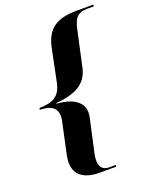

<svg xmlns="http://www.w3.org/2000/svg" viewBox="-161 -848 844 1061"><g transform="rotate(-20 261.0 -317.5)"><path d="M238 125H333L336 115H297C257 115 242 90 242 56C242 36 245 21 249 4L290 -182C292 -192 293 -201 293 -210C293 -255 261 -307 143 -315L144 -319C279 -329 329 -379 346 -452L391 -659C404 -721 423 -750 482 -750H521L522 -760H426C298 -760 245 -714 224 -614L185 -424C169 -344 120 -326 47 -325L45 -315C101 -313 141 -299 143 -243C143 -233 142 -223 138 -207L105 -54C95 -10 95 4 95 16C95 84 143 125 238 125Z"/></g></svg>

Font: Noto Serif Display
Style: Bold Italic
Weight: 700
Italic angle: -12°
Designer: Monotype Design Team
Foundry: Monotype Imaging Inc.
Version: Version 2.009